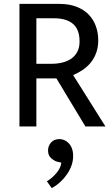

<svg xmlns="http://www.w3.org/2000/svg" viewBox="-20 -650 577 987"><path d="M80 -630H285Q334 -630 371.5 -616Q409 -602 434 -577Q459 -552 472 -517.5Q485 -483 485 -442Q485 -406 474 -377Q463 -348 445 -326.5Q427 -305 403.5 -289.5Q380 -274 356 -264L522 0H419L270 -247H167V0H80ZM167 -322H243Q274 -322 300.5 -328.5Q327 -335 346.5 -348.5Q366 -362 377.5 -384Q389 -406 389 -437Q389 -498 355.5 -527Q322 -556 258 -556H167ZM277 182Q262 179 244.5 164.5Q227 150 227 124Q227 100 242.5 82.5Q258 65 286 65Q298 65 310 70Q322 75 332.5 85.5Q343 96 349.5 112.5Q356 129 356 153Q356 176 348 199.5Q340 223 325 245Q310 267 290 285.5Q270 304 246 317L221 282Q249 265 271 238.5Q293 212 295 186Z"/></svg>

Font: Mukta Vaani
Style: Regular
Weight: 400
Designer: Noopur Datye, Girish Dalvi, Yashodeep Gholap, Pallavi Karambelkar
Foundry: Ek Type
Version: Version 2.538;PS 1.000;hotconv 16.6.51;makeotf.lib2.5.65220;